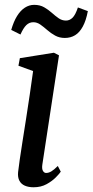

<svg xmlns="http://www.w3.org/2000/svg" viewBox="-20 -782 392 812"><path d="M122 10Q100.5 10 85 3.2Q69.5 -3.5 62 -17.8Q54.5 -32 56.5 -54Q58.5 -73 63.5 -107Q68.5 -141 75.5 -185.8Q82.5 -230.5 90.5 -281Q98.5 -331.5 106 -383Q113.5 -434.5 120 -481.5L58 -504L64 -536L208 -559L229.5 -548L159 -85.5Q156.5 -67.5 161.8 -59Q167 -50.5 175 -50.5Q185.5 -50.5 196.8 -57Q208 -63.5 224.5 -80L237 -56Q231.5 -47.5 216 -31.8Q200.5 -16 176.8 -3Q153 10 122 10ZM27.5 -655.5Q37.5 -690.5 52 -714Q66.5 -737.5 85 -749.5Q103.5 -761.5 124.5 -761.5Q149 -761.5 166.8 -751.2Q184.5 -741 199 -728Q213.5 -715 227.8 -705Q242 -695 259 -695Q274.5 -695 286.8 -707Q299 -719 309.5 -750.5L351.5 -735Q344 -695 330.2 -669.8Q316.5 -644.5 297.5 -633Q278.5 -621.5 254 -621.5Q231.5 -621.5 213.2 -631.5Q195 -641.5 180 -654.8Q165 -668 150.8 -678Q136.5 -688 121 -688Q104 -688 91.5 -676Q79 -664 66.5 -636Z"/></svg>

Font: Merriweather 36pt
Style: Italic
Weight: 400
Italic angle: -7.8°
Version: Version 2.101